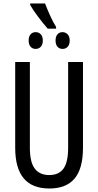

<svg xmlns="http://www.w3.org/2000/svg" viewBox="-20 -1069 562 1099"><path d="M455 -224Q455 -104 407 -47Q359 10 262 10Q67 10 67 -223V-714H151V-222Q151 -141 179 -104Q207 -67 262 -67Q317 -67 343.5 -104Q370 -141 370 -223V-714H455ZM301 -915V-905H253Q225 -937 197 -974.5Q169 -1012 153 -1040V-1049H238Q250 -1017 267 -979.5Q284 -942 301 -915ZM225 -837Q225 -814 213.5 -801.5Q202 -789 184 -789Q166 -789 155 -801.5Q144 -814 144 -837Q144 -860 155 -872.5Q166 -885 184 -885Q202 -885 213.5 -872.5Q225 -860 225 -837ZM379 -837Q379 -814 367.5 -801.5Q356 -789 338 -789Q320 -789 309 -801.5Q298 -814 298 -837Q298 -860 309 -872.5Q320 -885 338 -885Q355 -885 367 -872.5Q379 -860 379 -837Z"/></svg>

Font: Noto Sans UI Cond
Style: Regular
Weight: 400
Width: 3
Designer: Monotype Design Team
Foundry: Monotype Imaging Inc.
Version: Version 1.001